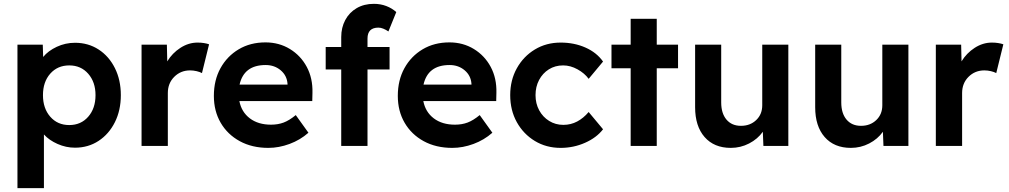

<svg xmlns="http://www.w3.org/2000/svg" viewBox="-20 -761 5261 1001"><path d="M71 220V-528H203L205 -464Q231 -496 276 -517Q321 -538 371 -538Q440 -538 494 -503Q548 -468 579 -406Q610 -344 610 -265Q610 -186 579 -124Q548 -62 494 -26.5Q440 9 371 9Q324 9 280 -10.5Q236 -30 209 -60V220ZM341 -109Q402 -109 440 -152.5Q478 -196 478 -265Q478 -333 440 -376.5Q402 -420 341 -420Q280 -420 242 -377Q204 -334 204 -265Q204 -196 242 -152.5Q280 -109 341 -109Z M718 0V-528H850L852 -441Q878 -484 920.5 -511.5Q963 -539 1010 -539Q1028 -539 1043.5 -536.5Q1059 -534 1070 -530L1033 -380Q1022 -386 1005 -390Q988 -394 971 -394Q922 -394 888.5 -360.5Q855 -327 855 -276V0Z M1379 10Q1294 10 1230 -25Q1166 -60 1130.5 -121Q1095 -182 1095 -261Q1095 -343 1129.5 -405.5Q1164 -468 1224.5 -504Q1285 -540 1364 -540Q1435 -540 1491.5 -505.5Q1548 -471 1579.5 -412Q1611 -353 1609 -277L1608 -234H1228Q1239 -177 1282.5 -144Q1326 -111 1393 -111Q1429 -111 1458.5 -122Q1488 -133 1522 -161L1588 -69Q1545 -31 1489.5 -10.5Q1434 10 1379 10ZM1365 -422Q1252 -422 1229 -320H1479V-324Q1476 -367 1443.5 -394.5Q1411 -422 1365 -422Z M1759 0V-399H1678V-516H1759V-568Q1759 -617 1780 -656.5Q1801 -696 1839.5 -718.5Q1878 -741 1929 -741Q1964 -741 1994 -729.5Q2024 -718 2046 -698L2005 -597Q1992 -606 1978.5 -611.5Q1965 -617 1953 -617Q1896 -617 1896 -560V-516H2011V-399H1896V0Z M2338 10Q2253 10 2189 -25Q2125 -60 2089.5 -121Q2054 -182 2054 -261Q2054 -343 2088.5 -405.5Q2123 -468 2183.5 -504Q2244 -540 2323 -540Q2394 -540 2450.5 -505.5Q2507 -471 2538.5 -412Q2570 -353 2568 -277L2567 -234H2187Q2198 -177 2241.5 -144Q2285 -111 2352 -111Q2388 -111 2417.5 -122Q2447 -133 2481 -161L2547 -69Q2504 -31 2448.5 -10.5Q2393 10 2338 10ZM2324 -422Q2211 -422 2188 -320H2438V-324Q2435 -367 2402.5 -394.5Q2370 -422 2324 -422Z M2903 10Q2828 10 2768.5 -26Q2709 -62 2674.5 -124Q2640 -186 2640 -265Q2640 -343 2674.5 -405Q2709 -467 2768.5 -503Q2828 -539 2903 -539Q2974 -539 3032.5 -513Q3091 -487 3124 -440L3049 -350Q3028 -379 2991 -399.5Q2954 -420 2916 -420Q2874 -420 2841.5 -399.5Q2809 -379 2790.5 -344Q2772 -309 2772 -265Q2772 -221 2791 -186Q2810 -151 2843 -130.5Q2876 -110 2917 -110Q2956 -110 2989 -127.5Q3022 -145 3049 -177L3124 -87Q3090 -43 3030 -16.5Q2970 10 2903 10Z M3268 0V-405H3168V-528H3268V-663H3404V-528H3515V-405H3404V0Z M3790 10Q3703 10 3653.5 -46.5Q3604 -103 3604 -202V-528H3740V-227Q3740 -170 3767.5 -137.5Q3795 -105 3843 -105Q3891 -105 3922.5 -135Q3954 -165 3954 -212V-528H4090V0H3960L3957 -74Q3930 -36 3885.5 -13Q3841 10 3790 10Z M4416 10Q4329 10 4279.5 -46.5Q4230 -103 4230 -202V-528H4366V-227Q4366 -170 4393.5 -137.5Q4421 -105 4469 -105Q4517 -105 4548.5 -135Q4580 -165 4580 -212V-528H4716V0H4586L4583 -74Q4556 -36 4511.5 -13Q4467 10 4416 10Z M4859 0V-528H4991L4993 -441Q5019 -484 5061.5 -511.5Q5104 -539 5151 -539Q5169 -539 5184.5 -536.5Q5200 -534 5211 -530L5174 -380Q5163 -386 5146 -390Q5129 -394 5112 -394Q5063 -394 5029.5 -360.5Q4996 -327 4996 -276V0Z"/></svg>

Font: Lexend SemiBold
Style: Regular
Weight: 600
Designer: Bonnie Shaver-Troup, Thomas Jockin
Foundry: Lexend
Version: Version 1.005; ttfautohint (v1.8.3)